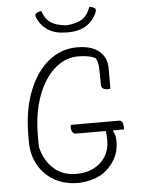

<svg xmlns="http://www.w3.org/2000/svg" viewBox="-62 -983 774 1051"><g transform="rotate(-5 325.0 -457.5)"><path d="M313 -300H577Q600 -300 600 -260V-250H541L539 -246Q553 -226 553 -189Q553 -139 535 -102.5Q517 -66 485 -36Q454 -7 409.5 6.5Q365 20 325 20Q248 20 192 -13Q136 -46 105.5 -102Q75 -158 75 -226V-260Q75 -399 115 -502.5Q155 -606 224.5 -663Q294 -720 383 -720Q466 -720 508 -681Q526 -664 535.5 -642.5Q545 -621 545 -590V-479Q537 -477 531 -477Q495 -477 495 -504Q495 -567 493.5 -598.5Q492 -630 479 -652Q459 -662 435.5 -666Q412 -670 386 -670Q329 -670 282 -639.5Q235 -609 200 -553.5Q165 -498 146 -423Q127 -348 127 -259V-250Q127 -234 127 -221Q127 -208 128 -192Q146 -118 195.5 -74Q245 -30 318 -30Q401 -30 452 -76.5Q503 -123 503 -196Q503 -226 500 -250H335Q324 -250 317 -260.5Q310 -271 310 -285Q310 -296 313 -300ZM469 -935Q490 -932 500 -923Q506 -917 500 -901Q481 -856 441.5 -831Q402 -806 341 -806H333Q272 -806 232.5 -831Q193 -856 174 -901Q168 -917 174 -923Q184 -932 205 -935Q219 -892 248.5 -871Q278 -850 337 -845Q396 -850 425.5 -871Q455 -892 469 -935Z"/></g></svg>

Font: Recursive Sn Csl St Lt
Style: Regular
Weight: 300
Version: Version 1.079;hotconv 1.0.112;makeotfexe 2.5.65598; ttfautoh